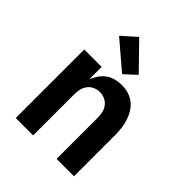

<svg xmlns="http://www.w3.org/2000/svg" viewBox="-215 -903 1030 1030"><g transform="rotate(45 300.0 -388.0)"><path d="M79 0V-520H211V-426Q220 -448 233.5 -468Q247 -488 266.5 -502Q286 -516 309.5 -522Q333 -528 357 -528Q383 -528 408 -520.5Q433 -513 453 -497Q473 -481 486.5 -458.5Q500 -436 507.5 -411.5Q515 -387 518 -361.5Q521 -336 521 -310V0H389V-310Q389 -330 385 -349.5Q381 -369 369 -385Q357 -401 338.5 -409.5Q320 -418 300 -418Q280 -418 261.5 -409.5Q243 -401 231 -385Q219 -369 215 -349.5Q211 -330 211 -310V0ZM316 -570 159 -704 240 -776 382 -630Z"/></g></svg>

Font: Iosevka Extrabold Extended
Style: Regular
Weight: 800
Width: 7
Monospace: yes
Designer: Belleve Invis
Foundry: Belleve Invis
Version: Version 32.5.0; ttfautohint (v1.8.4)